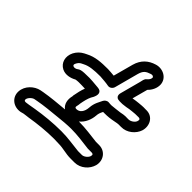

<svg xmlns="http://www.w3.org/2000/svg" viewBox="-160 -729 909 909"><g transform="rotate(45 294.5 -275.0)"><path d="M236 -126C192 -122 146 -118 106 -111L90 -108C56 -101 22 -70 20 -30C18 11 54 39 96 31L111 27C120 25 130 25 142 23C190 15 246 9 297 9C308 9 318 10 329 10C361 10 386 20 418 20H445C486 20 518 -11 527 -44C537 -83 512 -121 469 -121H448C410 -125 370 -132 323 -132C347 -151 359 -182 361 -210C362 -224 365 -231 372 -245H380C404 -245 420 -247 440 -251L456 -254C459 -254 463 -255 465 -255H469H473H482C522 -254 555 -284 565 -315C577 -353 556 -396 512 -396H504C489 -397 472 -395 461 -394L444 -392C439 -391 434 -390 425 -389L446 -467C462 -482 474 -505 473 -529C471 -570 428 -592 390 -580C353 -569 325 -545 313 -502L286 -402C272 -403 256 -405 245 -405C200 -405 161 -403 125 -384L113 -378C96 -369 83 -356 74 -339C57 -305 67 -269 97 -254C121 -242 150 -249 171 -261C177 -262 183 -263 191 -263C205 -263 217 -263 233 -262C226 -244 221 -223 217 -200V-195C210 -168 215 -141 236 -126ZM244 -355C260 -354 286 -352 300 -349C314 -346 326 -357 329 -368L361 -488C369 -516 380 -524 405 -532C418 -536 423 -528 423 -526C423 -518 420 -510 408 -500C399 -493 398 -480 395 -468L368 -367C367 -364 359 -336 392 -336H401C407 -336 414 -336 418 -337L434 -339C440 -340 447 -341 450 -342L467 -344C481 -346 491 -346 503 -346H511C517 -345 522 -342 518 -330C514 -317 496 -305 482 -305H476C463 -306 459 -305 448 -304L432 -301C411 -299 397 -296 379 -295C372 -295 367 -295 359 -296C348 -297 338 -289 334 -281C327 -265 313 -246 311 -214C309 -183 294 -165 273 -165C256 -165 267 -179 267 -195C271 -218 276 -238 283 -252C288 -260 292 -267 295 -278C297 -285 300 -307 273 -309C247 -311 220 -315 191 -313C175 -313 159 -312 150 -307L139 -300C130 -296 123 -297 120 -299C117 -301 112 -303 119 -316C123 -323 128 -330 136 -334L148 -340C171 -352 201 -355 244 -355ZM297 -41C242 -41 183 -35 135 -27C121 -25 110 -23 100 -21L86 -19C76 -17 70 -19 70 -27C71 -39 86 -55 99 -58L115 -61C152 -68 196 -72 237 -76L278 -80C293 -81 308 -82 321 -82C365 -82 402 -76 444 -71H447H469C477 -71 482 -68 479 -57C476 -45 459 -30 445 -30H419C378 -34 342 -41 297 -41Z"/></g></svg>

Font: Dictator
Style: Stencil
Weight: 500
Version: Version MIL.1277